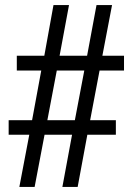

<svg xmlns="http://www.w3.org/2000/svg" viewBox="-20 -734 521 754"><path d="M56 0H116L155 -205H263L225 0H285L323 -205H435V-262H334L371 -457H467V-515H382L420 -714H359L322 -515H214L251 -714H190L154 -515H46V-457H142L106 -262H14V-205H95ZM166 -262 203 -457H311L274 -262Z"/></svg>

Font: Noto Serif Condensed Medium
Style: Regular
Weight: 500
Width: 3
Designer: Monotype Design Team
Foundry: Monotype Imaging Inc.
Version: Version 2.015